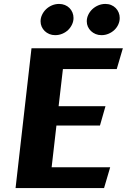

<svg xmlns="http://www.w3.org/2000/svg" viewBox="-20 -962 660 982"><path d="M59.6 0 141.1 -715.3H608.4L577.1 -608.9H301.8L279.8 -418.9H519.5L491.2 -319.8H268.6L244.1 -106.4H543.5L512.2 0ZM187.5 -853Q187.5 -870.1 195.1 -886.2Q202.6 -902.3 215.6 -914.8Q228.5 -927.2 245.8 -934.6Q263.2 -941.9 282.2 -941.9Q298.3 -941.9 312 -936.3Q325.7 -930.7 335.4 -920.9Q345.2 -911.1 350.6 -897.9Q356 -884.8 356 -870.1Q356 -853 348.6 -837.2Q341.3 -821.3 328.9 -809.1Q316.4 -796.9 299.1 -789.6Q281.7 -782.2 262.2 -782.2Q246.1 -782.2 232.4 -787.8Q218.8 -793.5 208.7 -803.2Q198.7 -813 193.1 -825.7Q187.5 -838.4 187.5 -853ZM423.8 -853Q423.8 -870.1 431.4 -886.2Q439 -902.3 452.1 -914.8Q465.3 -927.2 482.7 -934.6Q500 -941.9 519 -941.9Q535.2 -941.9 548.6 -936.3Q562 -930.7 571.8 -920.9Q581.5 -911.1 586.9 -897.9Q592.3 -884.8 592.3 -870.1Q592.3 -853 585.2 -837.2Q578.1 -821.3 565.4 -809.1Q552.7 -796.9 535.6 -789.6Q518.6 -782.2 499 -782.2Q482.9 -782.2 469.2 -787.8Q455.6 -793.5 445.3 -803.2Q435.1 -813 429.4 -825.7Q423.8 -838.4 423.8 -853Z"/></svg>

Font: Proza Libre
Style: Bold Italic
Weight: 700
Designer: Jasper de Waard
Foundry: Jasper de Waard
Version: Version 1.000; ttfautohint (v1.4.1.8-43bc)